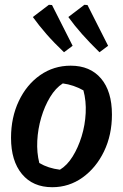

<svg xmlns="http://www.w3.org/2000/svg" viewBox="-20 -770 513 801"><path d="M198 11Q117 11 71.5 -44Q26 -99 26 -195Q26 -280 58.5 -348.5Q91 -417 147.5 -456.5Q204 -496 275 -496Q356 -496 401.5 -442.5Q447 -389 447 -292Q447 -207 414 -138.5Q381 -70 324.5 -29.5Q268 11 198 11ZM230 -62Q260 -80 283 -117Q306 -154 320.5 -201Q335 -248 337.5 -298.5Q340 -349 328 -393Q287 -416 242 -422Q212 -403 189 -365Q166 -327 152 -279.5Q138 -232 135.5 -182.5Q133 -133 144 -90Q181 -68 230 -62ZM247 -552Q205 -592 174 -627.5Q143 -663 117 -699L184 -750L197 -749L283 -579ZM395 -552Q354 -592 322.5 -627.5Q291 -663 265 -699L332 -750L345 -749L431 -579Z"/></svg>

Font: Piazzolla SemiBold
Style: Italic
Weight: 600
Italic angle: -11.3°
Designer: Juan Pablo del Peral
Foundry: Huerta Tipografica
Version: Version 1.330